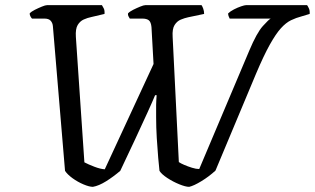

<svg xmlns="http://www.w3.org/2000/svg" viewBox="-20 -724 1220 744"><path d="M340 0Q326 0 303.5 -9.5Q281 -19 261 -33.5Q241 -48 232 -62L185 -622Q184 -635 176.5 -643.5Q169 -652 152 -652H104Q101 -655 98 -660.5Q95 -666 95 -672Q101 -679 115 -686Q129 -693 142.5 -698.5Q156 -704 162 -704H375Q378 -699 382 -691.5Q386 -684 385 -670L334 -658Q319 -655 304.5 -648.5Q290 -642 281 -627Q272 -612 274 -581L307 -95Q322 -87 345.5 -78Q369 -69 386 -68L575 -476L567 -619Q565 -639 556.5 -645.5Q548 -652 531 -652H483Q481 -655 478 -660.5Q475 -666 476 -672Q482 -679 496 -686Q510 -693 523.5 -698.5Q537 -704 543 -704H761Q764 -700 767.5 -690.5Q771 -681 771 -670L709 -657Q695 -654 680.5 -648Q666 -642 656.5 -627Q647 -612 649 -581L673 -96Q680 -91 694 -85Q708 -79 724 -74Q740 -69 752 -69L946 -528Q975 -597 998.5 -623Q1022 -649 1029 -652H870Q868 -656 866 -661Q864 -666 864 -672Q872 -680 886.5 -687.5Q901 -695 914.5 -699.5Q928 -704 933 -704H1170Q1173 -700 1177 -691.5Q1181 -683 1180 -670L1150 -661Q1127 -655 1107.5 -645.5Q1088 -636 1068.5 -614.5Q1049 -593 1025.5 -551Q1002 -509 972 -438L815 -63Q790 -40 760.5 -22Q731 -4 713 0Q699 0 674.5 -10Q650 -20 628 -34.5Q606 -49 598 -62Q596 -79 593 -113Q590 -147 587.5 -189Q585 -231 585 -270Q584 -322 587 -355H581Q572 -333 551.5 -288Q531 -243 503.5 -184Q476 -125 446 -62Q419 -39 391 -21.5Q363 -4 340 0Z"/></svg>

Font: Texturina
Style: Italic
Weight: 400
Italic angle: -11°
Designer: Guillermo Torres Carreño
Foundry: Omnibus-Type
Version: Version 1.002; ttfautohint (v1.8.3)